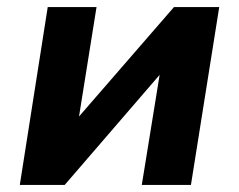

<svg xmlns="http://www.w3.org/2000/svg" viewBox="-20 -523 675 543"><path d="M36 0 115 -503H253L201 -178H190L472 -503H600L520 0H381L434 -327H445L163 0Z"/></svg>

Font: Nunito Sans 7pt SemiCondensed ExtraBold
Style: Italic
Weight: 800
Width: 4
Italic angle: -9°
Designer: Vernon Adams
Foundry: Vernon Adams
Version: Version 3.101;gftools[0.9.27]